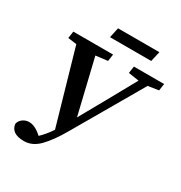

<svg xmlns="http://www.w3.org/2000/svg" viewBox="-198 -957 1086 1150"><g transform="rotate(30 345.0 -381.5)"><path d="M474 -616 481 -664H690L683 -616L610 -605L335 -131Q286 -46 238.5 3Q191 52 133 52Q45 52 37 -12Q42 -35 61.5 -49Q81 -63 104 -63Q127 -63 150 -51Q173 -39 194 -19Q212 -36 228.5 -56Q245 -76 261 -100L115 -608L55 -616L62 -664H337L330 -616L248 -606L338 -230L449 -428L547 -605ZM269 -745 284 -815H570L554 -745Z"/></g></svg>

Font: Source Serif 4 Semibold
Style: Italic
Weight: 600
Italic angle: -12°
Designer: Frank Grießhammer
Foundry: Adobe
Version: Version 4.005;hotconv 1.1.0;makeotfexe 2.6.0